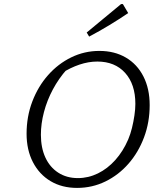

<svg xmlns="http://www.w3.org/2000/svg" viewBox="-20 -911 796 939"><path d="M357 8Q283 8 227.5 -25Q172 -58 141 -118Q110 -178 110 -257Q110 -341 138 -414.5Q166 -488 215 -543.5Q264 -599 328.5 -630.5Q393 -662 466 -662Q540 -662 595.5 -629.5Q651 -597 681.5 -537Q712 -477 712 -397Q712 -313 684.5 -239.5Q657 -166 608.5 -110.5Q560 -55 495.5 -23.5Q431 8 357 8ZM361 -40Q412 -40 459 -63Q506 -86 544 -128.5Q582 -171 607 -229Q618 -255 625.5 -285.5Q633 -316 637.5 -347Q642 -378 642 -403Q642 -499 592 -554.5Q542 -610 456 -610Q413 -610 368.5 -595Q324 -580 282 -553L308 -573Q267 -527 238.5 -473.5Q210 -420 195 -363Q180 -306 180 -252Q180 -188 202 -140.5Q224 -93 265 -66.5Q306 -40 361 -40ZM416 -732 404 -752 572 -891H581L607 -847Q561 -816 514 -787.5Q467 -759 416 -732Z"/></svg>

Font: Piazzolla 8pt ExtraLight
Style: Italic
Weight: 250
Italic angle: -11.3°
Designer: Juan Pablo del Peral
Foundry: Huerta Tipografica
Version: Version 2.001